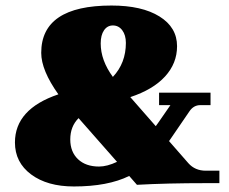

<svg xmlns="http://www.w3.org/2000/svg" viewBox="-20 -662 827 694"><path d="M247 12Q151 12 92.5 -31.5Q34 -75 34 -147Q34 -268 191 -321Q129 -408 129 -471Q129 -642 383 -642Q493 -642 556.5 -602.5Q620 -563 620 -495Q620 -433 576.5 -385.5Q533 -338 451 -311L543 -206Q544 -208 547 -211.5Q550 -215 551 -217L596 -282H555V-327H741V-282H704Q680 -282 665 -260L598 -162Q597 -160 594.5 -157Q592 -154 591 -152L661 -72Q685 -45 724 -45H773V0H724Q583 0 475 6L447 -26Q370 12 247 12ZM344 -505Q344 -444 388 -384Q435 -434 435 -507Q435 -535 422 -552.5Q409 -570 388 -570Q368 -570 356 -552.5Q344 -535 344 -505ZM234 -158Q234 -113 262 -86.5Q290 -60 338 -60Q367 -60 403 -77L264 -235Q234 -205 234 -158Z"/></svg>

Font: Arapey Black
Style: Regular
Weight: 900
Designer: Eduardo Rodriguez Tunni
Foundry: Eduardo Rodriguez Tunni
Version: Version 4.000